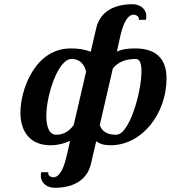

<svg xmlns="http://www.w3.org/2000/svg" viewBox="-20 -682 811 912"><path d="M532 -42C486 -42 464 -60 454 -88L516 -357C539 -385 573 -402 625 -402C645 -402 652 -378 652 -343C652 -245 595 -42 532 -42ZM320 -402C358 -402 380 -378 389 -342L330 -88C310 -60 283 -42 247 -42C213 -42 200 -81 200 -132C200 -228 255 -402 320 -402ZM77 -147C77 -58 122 8 220 8C254 8 285 0 313 -13L295 65C280 129 258 160 235 160C218 160 209 151 209 141C209 140 210 138 210 136H176C174 142 174 147 174 153C174 189 205 210 239 210C343 210 397 162 412 96L437 -11C453 1 473 8 505 8C656 8 771 -144 771 -309C771 -405 720 -452 621 -452C585 -452 560 -448 535 -437L553 -517C568 -581 590 -612 613 -612C630 -612 640 -602 640 -592C640 -591 639 -589 639 -588H673C674 -594 675 -599 675 -605C675 -641 643 -662 610 -662C506 -662 452 -614 437 -548L411 -436C385 -447 353 -452 316 -452C146 -452 77 -256 77 -147Z"/></svg>

Font: Pfennig
Style: BoldItalic
Weight: 700
Italic angle: -13°
Version: Version 20100423